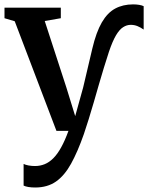

<svg xmlns="http://www.w3.org/2000/svg" viewBox="-20 -582 659 854"><path d="M136.5 252Q120 252 106.5 249.8Q93 247.5 85 243.5V147Q92 151 106.2 153.8Q120.5 156.5 135.5 156.5Q158.5 156.5 178.8 148.2Q199 140 217.2 121.8Q235.5 103.5 252.2 73.2Q269 43 284.5 0H231L45.5 -487.5L0 -501V-548H250.5V-501L179 -488.5L275 -193.5L314.5 -65.5L350 -193.5L390.5 -365.5Q408 -439.5 433 -482.5Q458 -525.5 492.5 -544Q527 -562.5 572 -562.5Q586 -562.5 598.5 -560.5Q611 -558.5 619 -554.5V-450.5Q605.5 -460 591.5 -465.8Q577.5 -471.5 561.5 -471.5Q544 -471.5 527.8 -461.2Q511.5 -451 496 -425Q480.5 -399 464.5 -351.5Q453.5 -318 442 -280.5Q430.5 -243 419.2 -203.8Q408 -164.5 396.8 -126Q385.5 -87.5 374.5 -51.8Q363.5 -16 353 14.5Q325.5 93 296.2 146Q267 199 229 225.5Q191 252 136.5 252Z"/></svg>

Font: Merriweather 36pt SemiBold
Style: Regular
Weight: 600
Version: Version 2.100